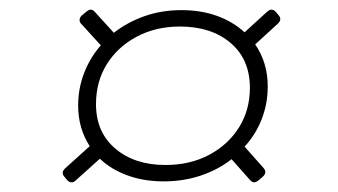

<svg xmlns="http://www.w3.org/2000/svg" viewBox="-20 -521 700 398"><path d="M129 -143Q123 -143 119 -148L114 -154Q110 -158 110 -163Q110 -167 115 -172L166 -218Q142 -255 142 -302Q142 -338 154.5 -370Q167 -402 189 -427L148 -472Q145 -475 145 -479Q145 -486 151 -490L158 -496Q164 -501 168 -501Q172 -501 176 -497L216 -453Q244 -475 279.5 -487.5Q315 -500 356 -500Q397 -500 430 -488Q463 -476 487 -454L534 -497Q539 -501 542 -501Q548 -501 552 -496L557 -490Q561 -486 561 -481Q561 -477 556 -472L509 -429Q535 -391 535 -342Q535 -306 522.5 -274Q510 -242 487 -217L527 -172Q530 -168 530 -165Q530 -159 524 -154L517 -148Q511 -143 507 -143Q503 -143 499 -147L460 -191Q432 -169 396 -157Q360 -145 319 -145Q278 -145 244 -157.5Q210 -170 187 -192L137 -147Q133 -143 129 -143ZM323 -179Q374 -179 413.5 -200Q453 -221 475.5 -257Q498 -293 498 -339Q498 -398 458 -432Q418 -466 353 -466Q303 -466 263.5 -445Q224 -424 201.5 -388Q179 -352 179 -305Q179 -247 219 -213Q259 -179 323 -179Z"/></svg>

Font: Asap Expanded Expanded Thin
Style: Italic
Weight: 100
Width: 7
Italic angle: -6°
Designer: Pablo Cosgaya
Foundry: Omnibus-Type
Version: Version 3.001; ttfautohint (v1.8.4.7-5d5b)